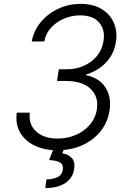

<svg xmlns="http://www.w3.org/2000/svg" viewBox="-20 -757 669 980"><path d="M273.1 9.9Q205.3 9.9 155.7 -14.4Q106.2 -38.7 82 -81.9Q57.9 -125 65.7 -181.8H132.1Q125 -122.5 164.4 -86.1Q203.8 -49.7 274.1 -49.7Q323.9 -49.7 366.8 -68.4Q409.8 -87 438.7 -120.6Q467.7 -154.1 474.4 -198.5Q484.4 -262.4 442.6 -303.1Q400.9 -343.8 314.3 -343.8H271L280.2 -403.4H321Q368.3 -403.4 408 -421Q447.8 -438.6 474.4 -470.7Q501.1 -502.8 508.2 -546.5Q517.8 -604.8 486.3 -641.7Q454.9 -678.6 389.2 -678.6Q346.9 -678.6 307.7 -662.3Q268.5 -646 240.9 -616.1Q213.4 -586.3 206.3 -545.5H142Q152.7 -602.3 189.1 -645.4Q225.5 -688.6 278.6 -712.9Q331.7 -737.2 391.7 -737.2Q456.3 -737.2 499.6 -710.4Q543 -683.6 561.6 -639Q580.3 -594.5 571.4 -541.5Q561.8 -480.5 520.6 -437.5Q479.4 -394.5 419.4 -376.8V-373.2Q487.2 -359.4 518.8 -309.7Q550.4 -259.9 538.7 -190.7Q529.1 -130.7 492.2 -85.6Q455.3 -40.5 398.8 -15.3Q342.3 9.9 273.1 9.9ZM255 -2.8H308.9L297.9 25.6Q328.5 30.2 346.8 50.1Q365.1 70 358 109Q350.9 152 313.4 177.2Q275.9 202.4 211.3 203.1L217 158.7Q252.1 158 274.1 146.8Q296.2 135.7 300.1 110.8Q304.7 84.5 287.8 73.3Q271 62.1 230.8 60Z"/></svg>

Font: Inter Light  BETA
Style: Italic
Weight: 300
Italic angle: 9.39999°
Designer: Rasmus Andersson
Foundry: rsms
Version: Version 3.011;git-f93a4a705